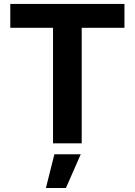

<svg xmlns="http://www.w3.org/2000/svg" viewBox="-20 -727 683 974"><path d="M32.2 -707H611.3V-585.9H394.5V0H249V-585.9H32.2ZM255.9 55.7H389.6L314.5 226.6H212.9Z"/></svg>

Font: Pretendard
Style: Bold
Weight: 700
Designer: Base glyphs from Inter by Rasmus Andersson; Hangeul glyphs from Noto Sans CJK(Source Han Sans) by Jang Soo-young and Kan
Foundry: Kil Hyung-jin
Version: Version 1.309